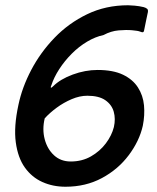

<svg xmlns="http://www.w3.org/2000/svg" viewBox="-20 -699 597 730"><path d="M229 11Q181 11 141 -7Q101 -25 74.5 -62Q48 -99 40 -158Q32 -217 50 -300Q64 -367 99 -433.5Q134 -500 187.5 -555.5Q241 -611 311.5 -645Q382 -679 467 -679Q475 -679 492 -677.5Q509 -676 526 -672Q534 -670 539.5 -665.5Q545 -661 541 -647Q538 -633 535 -618.5Q532 -604 529 -589Q528 -579 524.5 -577Q521 -575 512 -579Q505 -582 482.5 -584Q460 -586 431 -583.5Q402 -581 374 -566Q342 -559 311 -540.5Q280 -522 253 -495Q226 -468 205.5 -436.5Q185 -405 175 -374Q172 -368 173.5 -366Q175 -364 182 -371Q209 -398 256.5 -415.5Q304 -433 351 -433Q410 -433 447.5 -415Q485 -397 504.5 -366.5Q524 -336 527.5 -298.5Q531 -261 523 -221Q510 -163 469.5 -109Q429 -55 367.5 -22Q306 11 229 11ZM249 -85Q292 -85 326 -104.5Q360 -124 382.5 -154Q405 -184 413 -216Q420 -247 412.5 -274Q405 -301 380.5 -318Q356 -335 312 -335Q283 -335 252.5 -322Q222 -309 195.5 -289.5Q169 -270 150 -249Q140 -207 150 -169.5Q160 -132 185.5 -108.5Q211 -85 249 -85Z"/></svg>

Font: Glory Thin SemiBold
Style: Italic
Weight: 600
Italic angle: -12°
Version: Version 1.011